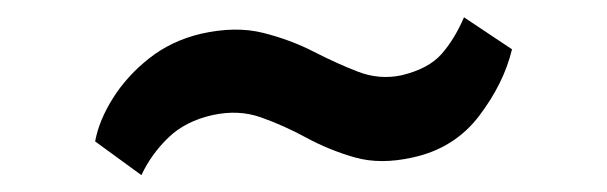

<svg xmlns="http://www.w3.org/2000/svg" viewBox="-20 -414 702 222"><path d="M90 -250.5Q94.5 -275 110.8 -300.8Q127 -326.5 152.8 -346.8Q178.5 -367 212.5 -375Q252.5 -384 284.2 -376Q316 -368 342.8 -354.2Q369.5 -340.5 394.2 -331Q419 -321.5 444.5 -327Q475.5 -334.5 490.5 -351.5Q505.5 -368.5 516.5 -394L572 -357Q562.5 -317.5 534 -280Q505.5 -242.5 457.5 -232Q420 -223.5 390.2 -232Q360.5 -240.5 334.2 -254.8Q308 -269 282 -278.2Q256 -287.5 226 -281Q194.5 -274 174.8 -255Q155 -236 143.5 -211.5Z"/></svg>

Font: Merriweather 20pt
Style: Bold
Weight: 700
Version: Version 2.100